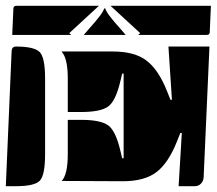

<svg xmlns="http://www.w3.org/2000/svg" viewBox="-20 -650 745 660"><path d="M192 -28Q213 -50 213 -120V-238H259Q326 -238 352 -219Q378 -200 394 -131L400 -106H405V-397H400L394 -372Q378 -303 352 -284Q326 -265 259 -265H213V-380Q213 -450 192 -472V-473H368Q443 -473 484 -441.5Q525 -410 554 -337L566 -307H571L559 -490H700L680 -40Q679 -27 670.5 -18.5Q662 -10 650 -10H594L605 -193H600L588 -163Q559 -90 518 -58.5Q477 -27 402 -27ZM0 -10 20 -475Q21 -490 35 -490Q97 -490 116 -471.5Q135 -453 135 -380V-120Q135 -47 116.5 -28.5Q98 -10 35 -10ZM22 -530 26 -620Q26 -630 36 -630H320L218 -536L225 -530ZM268 -530 286 -551Q335 -605 338 -621H342Q345 -605 394 -551L412 -530ZM360 -630H705L701 -540Q701 -530 691 -530H455L462 -536Z"/></svg>

Font: PrimecolorB
Style: Medium
Weight: 500
Designer: gluk
Foundry: gluk
Version: Version 0.672